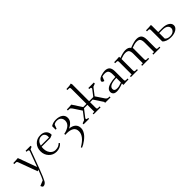

<svg xmlns="http://www.w3.org/2000/svg" viewBox="217 -2108 3773 3773"><g transform="rotate(-45 2103.5 -221.5)"><path d="M22 -411.1V-439Q89.8 -439 154.8 -445.8L298.8 -53.2L416 -370.1Q418.9 -378.9 418.9 -387.2Q418.9 -411.1 377 -411.1H363.8V-439H502.9V-411.1L453.1 -390.1L306.2 4.9Q234.4 194.3 202.4 248.8Q170.4 303.2 116.2 303.2Q106.9 303.2 95.9 287.8Q85 272.5 80.1 255.9L190.9 210Q213.4 175.3 278.8 0L247.1 14.2L105 -371.1Q95.7 -396 87.6 -403.6Q79.6 -411.1 56.2 -411.1Z M563 -223.1Q563 -323.2 624.3 -387.7Q685.5 -452.1 784.2 -452.1Q862.8 -452.1 905.8 -410.9Q948.7 -369.6 948.7 -314Q948.7 -302.7 947.8 -296.9L885.7 -272H642.1Q639.2 -247.6 639.2 -223.1Q639.2 -173.3 656.7 -130.6Q674.3 -87.9 710.4 -60.1Q746.6 -32.2 793.9 -32.2Q838.4 -32.2 870.6 -45.4Q902.8 -58.6 930.2 -86.9L948.7 -66.9Q884.3 6.8 784.2 6.8Q688 6.8 625.5 -60.3Q563 -127.4 563 -223.1ZM647.9 -298.8H874Q876 -312.5 876 -324.2Q876 -365.7 853.3 -394.3Q830.6 -422.9 784.2 -422.9Q735.4 -422.9 699 -391.8Q662.6 -360.8 647.9 -298.8Z M1074.7 -314V-412.1Q1135.3 -452.1 1213.4 -452.1Q1301.8 -452.1 1355.7 -415.3Q1409.7 -378.4 1409.7 -309.1Q1409.7 -252.4 1371.8 -210.4Q1334 -168.5 1274.4 -143.1Q1360.4 -135.7 1406 -94.2Q1451.7 -52.7 1451.7 19Q1451.7 58.6 1432.4 98.4Q1413.1 138.2 1383.8 169.7Q1354.5 201.2 1318.1 229Q1281.7 256.8 1250 274.7Q1218.3 292.5 1191.4 303.2L1178.7 282.2Q1377.4 167.5 1377.4 32.2Q1377.4 -41.5 1325 -75.7Q1272.5 -109.9 1181.6 -109.9Q1161.1 -109.9 1138.7 -107.9L1135.3 -136.2Q1172.9 -142.1 1207.3 -155.3Q1241.7 -168.5 1270.8 -188.5Q1299.8 -208.5 1317.1 -238.3Q1334.5 -268.1 1334.5 -303.2Q1334.5 -355.5 1304.2 -389.2Q1273.9 -422.9 1213.4 -422.9Q1165.5 -422.9 1131.3 -396L1100.6 -314Z M1511.2 -411.1V-439Q1577.1 -439 1640.1 -445.8L1771.5 -245.1H1861.3V-662.1Q1861.3 -687 1854.2 -694.6Q1847.2 -702.1 1822.3 -702.1H1789.1V-729Q1881.3 -729 1923.3 -746.1L1935.1 -717.8V-245.1H2051.3L2147.5 -370.1Q2154.3 -378.4 2154.3 -388.2Q2154.3 -400.9 2144.8 -406Q2135.3 -411.1 2115.2 -411.1H2107.4V-439H2260.3V-411.1L2196.3 -386.2L2080.1 -235.8L2193.4 -65.9Q2207.5 -44.9 2223.6 -35.4Q2239.7 -25.9 2264.2 -25.9H2286.1V0H2135.3V-25.9L2008.3 -217.8H1935.1V-65.9Q1935.1 -41 1942.1 -33.4Q1949.2 -25.9 1974.1 -25.9H2009.3V0H1815.4V-25.9H1861.3V-217.8H1767.1L1650.4 -66.9Q1643.1 -58.1 1643.1 -48.8Q1643.1 -36.1 1652.6 -31Q1662.1 -25.9 1682.1 -25.9H1690.4V0H1537.1V-25.9L1601.1 -50.8L1717.3 -201.2L1605.5 -371.1Q1589.8 -394 1578.6 -402.6Q1567.4 -411.1 1544.4 -411.1Z M2356 -81.1Q2356 -109.9 2373 -133.1Q2390.1 -156.2 2417.7 -171.1Q2445.3 -186 2482.9 -196.5Q2520.5 -207 2558.3 -211.7Q2596.2 -216.3 2637.2 -217.8V-290Q2637.2 -322.3 2631.6 -345.2Q2626 -368.2 2617.2 -381.1Q2608.4 -394 2594 -401.6Q2579.6 -409.2 2565.9 -411.1Q2552.2 -413.1 2533.2 -413.1Q2500 -413.1 2463.4 -402.8L2428.2 -314Q2409.2 -317.9 2394.3 -327.4Q2379.4 -336.9 2379.4 -348.1Q2379.4 -375.5 2402.8 -397Q2426.3 -418.5 2459.7 -429.7Q2493.2 -440.9 2522.9 -446.5Q2552.7 -452.1 2573.2 -452.1Q2643.1 -452.1 2677 -416.5Q2710.9 -380.9 2710.9 -294.9V-65.9Q2710.9 -41 2718 -33.4Q2725.1 -25.9 2750 -25.9H2785.2V0Q2710 0 2640.1 6.8L2637.2 -21V-35.2Q2530.3 6.8 2463.4 6.8Q2404.8 6.8 2380.4 -18.1Q2356 -43 2356 -81.1ZM2428.2 -88.9Q2428.2 -61 2447 -46.6Q2465.8 -32.2 2507.3 -32.2Q2534.7 -32.2 2562.3 -38.8Q2589.8 -45.4 2637.2 -64V-190.9Q2428.2 -185.1 2428.2 -88.9Z M2825.7 -411.1V-439Q2898.4 -439 2968.8 -445.8L2971.7 -418V-410.2Q3078.6 -452.1 3145.5 -452.1Q3230.5 -452.1 3260.7 -400.9L3283.7 -410.2Q3392.1 -452.1 3457.5 -452.1Q3527.3 -452.1 3561.5 -416.5Q3595.7 -380.9 3595.7 -294.9V-65.9Q3595.7 -41 3602.8 -33.4Q3609.9 -25.9 3634.8 -25.9H3669.9V0H3475.6V-25.9H3521.5V-290Q3521.5 -322.3 3515.9 -345.2Q3510.3 -368.2 3501.5 -381.1Q3492.7 -394 3478.3 -401.6Q3463.9 -409.2 3450.2 -411.1Q3436.5 -413.1 3417.5 -413.1Q3366.7 -413.1 3283.7 -380.9V-65.9Q3283.7 -41 3290.8 -33.4Q3297.9 -25.9 3322.8 -25.9H3357.9V0H3164.6V-25.9H3209.5V-290Q3209.5 -322.3 3203.9 -345.2Q3198.2 -368.2 3189.5 -381.1Q3180.7 -394 3166.3 -401.6Q3151.9 -409.2 3138.2 -411.1Q3124.5 -413.1 3105.5 -413.1Q3054.7 -413.1 2971.7 -380.9V-65.9Q2971.7 -41 2978.8 -33.4Q2985.8 -25.9 3010.7 -25.9H3045.9V0H2851.6V-25.9H2897.9V-371.1Q2897.9 -396 2890.9 -403.6Q2883.8 -411.1 2858.9 -411.1Z M3710.4 -411.1V-439Q3783.2 -439 3853.5 -445.8L3856.4 -418V-245.1H3964.4Q4057.1 -245.1 4113.3 -210.7Q4169.4 -176.3 4169.4 -120.1Q4169.4 -66.4 4112.1 -29.8Q4054.7 6.8 3964.4 6.8Q3902.8 6.8 3855.2 -11Q3807.6 -28.8 3782.7 -59.1V-371.1Q3782.7 -396 3775.6 -403.6Q3768.6 -411.1 3743.7 -411.1ZM3856.4 -64Q3891.1 -21 3964.4 -21Q4025.9 -21 4059.6 -50.8Q4093.3 -80.6 4093.3 -120.1Q4093.3 -162.6 4056.9 -190.2Q4020.5 -217.8 3944.3 -217.8H3856.4Z"/></g></svg>

Font: Dihjauti S
Style: Regular
Weight: 400
Designer: T. Christopher White
Version: Version 3.0.0